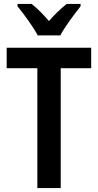

<svg xmlns="http://www.w3.org/2000/svg" viewBox="-20 -957 499 977"><path d="M172 -777H287C310 -821 359 -886 390 -925V-937H319C288 -911 262 -888 229 -850C199 -885 168 -916 141 -937H69V-925C102 -885 150 -819 172 -777ZM289 0V-610H444V-714H14V-610H170V0Z"/></svg>

Font: Noto Sans Arabic UI Cn SmBd
Style: Regular
Weight: 600
Width: 3
Designer: Monotype Design Team, Nadine Chahine and Nizar Qandah
Foundry: Monotype Imaging Inc.
Version: Version 2.010